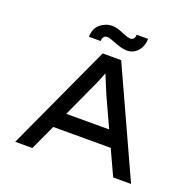

<svg xmlns="http://www.w3.org/2000/svg" viewBox="-149 -1036 1208 1190"><g transform="rotate(20 455.0 -440.5)"><path d="M529 -768C591 -768 629 -823 629 -881H553C553 -880 553 -879 553 -878C553 -859 543 -845 524 -845C512 -845 493 -851 474 -859C449 -870 422 -881 394 -881C365 -881 338 -871 315 -852C292 -832 280 -804 280 -768H357C357 -792 370 -806 387 -806C400 -806 415 -800 438 -791C466 -780 498 -768 529 -768ZM186 0 263 -167H642L719 0H837L517 -700H395L73 0ZM398 -461C416 -498 436 -543 452 -587C453 -588 453 -589 453 -590C454 -589 454 -589 454 -588C472 -545 491 -497 505 -465L594 -271H311Z"/></g></svg>

Font: Lexend Peta
Style: Regular
Weight: 400
Designer: Bonnie Shaver-Troup, Thomas Jockin
Foundry: Lexend
Version: Version 1.007